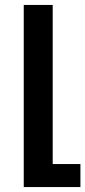

<svg xmlns="http://www.w3.org/2000/svg" viewBox="-20 -518 345 776"><path d="M76 238H305V145H193V-498H76Z"/></svg>

Font: Noto Sans Armenian SemiCondensed SemiBold
Style: Regular
Weight: 600
Width: 4
Designer: Monotype Design Team
Foundry: Monotype Imaging Inc.
Version: Version 2.008